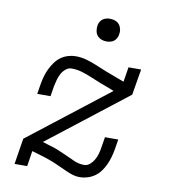

<svg xmlns="http://www.w3.org/2000/svg" viewBox="-82 -792 764 869"><g transform="rotate(10 300.0 -357.0)"><path d="M343 8Q326 8 311 3.5Q296 -1 281.5 -7.5Q267 -14 252.5 -20.5Q238 -27 223.5 -33.5Q209 -40 194.5 -45Q180 -50 165 -55L111 -71L100 0H42L61 -119L426 -403L406 -411Q383 -419 360.5 -428Q338 -437 315.5 -446.5Q293 -456 270 -463Q247 -470 221 -470Q207 -470 194.5 -459.5Q182 -449 175 -435.5Q168 -422 164 -407.5Q160 -393 157 -379L149 -330H88L96 -379Q99 -396 104 -413.5Q109 -431 117 -447.5Q125 -464 136 -479.5Q147 -495 162 -506Q177 -517 195 -522.5Q213 -528 230 -528Q257 -528 282.5 -520.5Q308 -513 331.5 -503Q355 -493 379 -483.5Q403 -474 428 -465L463 -452L474 -520H532L512 -401L151 -120L183 -110Q205 -104 226 -95.5Q247 -87 267 -77.5Q287 -68 308 -59Q329 -50 353 -50Q367 -50 379 -60.5Q391 -71 398.5 -84.5Q406 -98 410 -112.5Q414 -127 416 -141L424 -190H485L477 -141Q474 -124 469 -106.5Q464 -89 456.5 -72.5Q449 -56 438 -40.5Q427 -25 411.5 -14Q396 -3 378 2.5Q360 8 343 8ZM355 -618Q342 -618 331 -622.5Q320 -627 312.5 -636Q305 -645 303 -657.5Q301 -670 303 -683Q304 -691 309 -699.5Q314 -708 321.5 -713Q329 -718 337.5 -720Q346 -722 354 -722Q367 -722 378.5 -717.5Q390 -713 397 -704Q404 -695 406.5 -682.5Q409 -670 406 -657Q405 -649 400 -640.5Q395 -632 388 -627Q381 -622 372 -620Q363 -618 355 -618Z"/></g></svg>

Font: Iosevka HT Light Extended
Style: Italic
Weight: 300
Width: 7
Italic angle: -9°
Monospace: yes
Designer: Belleve Invis
Foundry: Belleve Invis
Version: Version 32.3.0; ttfautohint (v1.8.4)